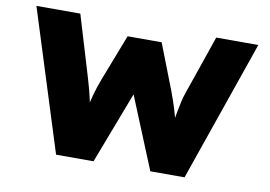

<svg xmlns="http://www.w3.org/2000/svg" viewBox="-75 -819 1319 939"><g transform="rotate(10 584.5 -350.0)"><path d="M255 0 34 -700H252L342 -401Q349 -378 357 -348.5Q365 -319 371.5 -288.5Q378 -258 382.5 -231.5Q387 -205 387 -188H361Q362 -213 367 -246.5Q372 -280 383 -319.5Q394 -359 410 -401L499 -631H668L757 -402Q773 -359 785 -320Q797 -281 804 -247.5Q811 -214 811 -188H787Q787 -201 789.5 -221.5Q792 -242 795 -265Q798 -288 803 -313Q808 -338 813 -361.5Q818 -385 825 -404L927 -700H1136L893 0H723L560 -398H593L441 0Z"/></g></svg>

Font: Lexend Mega Black
Style: Regular
Weight: 900
Version: Version 1.007